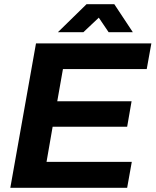

<svg xmlns="http://www.w3.org/2000/svg" viewBox="-20 -892 739 912"><path d="M29 0 151 -686H699L677 -564H279L252 -411H605L584 -290H230L201 -123H606L584 0ZM255 -739 391 -872H523L611 -739H496L427 -841L483 -840L376 -739Z"/></svg>

Font: Archivo SemiBold
Style: Bold Italic
Weight: 700
Italic angle: -10°
Version: Version 2.001